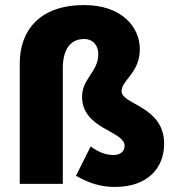

<svg xmlns="http://www.w3.org/2000/svg" viewBox="-20 -726 694 758"><path d="M434 12C564 12 628 -64 628 -158C628 -308 460 -312 460 -366C460 -410 532 -438 532 -532C532 -620 460 -706 312 -706C137 -706 58 -606 58 -476V0H228V-458C228 -526 255 -572 312 -572C348 -572 368 -546 368 -512C368 -442 304 -416 304 -344C304 -216 472 -210 472 -150C472 -128 454 -114 428 -114C400 -114 370 -124 338 -148L280 -32C330 -4 374 12 434 12Z"/></svg>

Font: Giro Sans Black
Style: Regular
Weight: 900
Designer: Paul D. Hunt
Foundry: Adobe Systems Incorporated
Version: Version 1.000;PS 1.0;hotconv 1.0.88;makeotf.lib2.5.647800